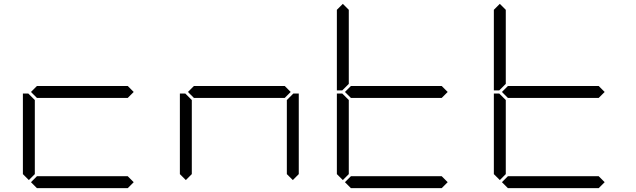

<svg xmlns="http://www.w3.org/2000/svg" viewBox="-20 -978 3304 998"><path d="M644 -531 675 -500 644 -469H172L141 -500L172 -531ZM130 -42 99 -73V-492H127L130 -489L161 -458V-73ZM675 -31 644 0H172L141 -31L172 -62H644Z M1460 -531 1491 -500 1460 -469H988L957 -500L988 -531ZM946 -42 915 -73V-492H943L946 -489L977 -458V-73ZM1502 -489 1505 -492H1533V-73L1502 -42L1471 -73V-458Z M1762 -511 1759 -508H1731V-927L1762 -958L1793 -927V-542ZM2276 -531 2307 -500 2276 -469H1804L1773 -500L1804 -531ZM1762 -42 1731 -73V-492H1759L1762 -489L1793 -458V-73ZM2307 -31 2276 0H1804L1773 -31L1804 -62H2276Z M2578 -511 2575 -508H2547V-927L2578 -958L2609 -927V-542ZM3092 -531 3123 -500 3092 -469H2620L2589 -500L2620 -531ZM2578 -42 2547 -73V-492H2575L2578 -489L2609 -458V-73ZM3123 -31 3092 0H2620L2589 -31L2620 -62H3092Z"/></svg>

Font: DSEG7 Classic
Style: Light
Weight: 300
Designer: Keshikan(Twitter:@keshinomi_88pro)
Version: Version 0.46